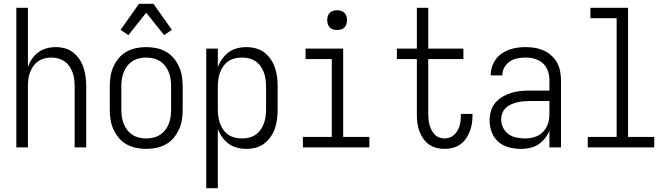

<svg xmlns="http://www.w3.org/2000/svg" viewBox="-20 -776 3540 1011"><path d="M66 0V-735H127V-423Q135 -446 148.5 -466Q162 -486 181.5 -500.5Q201 -515 225 -521.5Q249 -528 273 -528Q298 -528 322 -521.5Q346 -515 365.5 -499.5Q385 -484 399 -463Q413 -442 420.5 -418Q428 -394 431 -369.5Q434 -345 434 -320V0H373V-320Q373 -339 371 -357.5Q369 -376 362.5 -393.5Q356 -411 345.5 -426.5Q335 -442 320 -452.5Q305 -463 287 -468Q269 -473 250 -473Q231 -473 213 -468Q195 -463 180 -452.5Q165 -442 154.5 -426.5Q144 -411 137.5 -393.5Q131 -376 129 -357.5Q127 -339 127 -320V0Z M750 8Q723 8 696.5 2.5Q670 -3 646.5 -16Q623 -29 605.5 -50Q588 -71 577 -95.5Q566 -120 562 -146.5Q558 -173 558 -200V-320Q558 -347 562 -373.5Q566 -400 577 -424.5Q588 -449 605.5 -470Q623 -491 646.5 -504Q670 -517 696.5 -522.5Q723 -528 750 -528Q777 -528 803.5 -522.5Q830 -517 853.5 -504Q877 -491 894.5 -470Q912 -449 923 -424.5Q934 -400 938 -373.5Q942 -347 942 -320V-200Q942 -173 938 -146.5Q934 -120 923 -95.5Q912 -71 894.5 -50Q877 -29 853.5 -16Q830 -3 803.5 2.5Q777 8 750 8ZM750 -47Q769 -47 788 -51.5Q807 -56 823 -66.5Q839 -77 850.5 -92Q862 -107 869 -125Q876 -143 878.5 -162Q881 -181 881 -200V-320Q881 -339 878.5 -358Q876 -377 869 -395Q862 -413 850.5 -428Q839 -443 823 -453.5Q807 -464 788 -468.5Q769 -473 750 -473Q731 -473 712 -468.5Q693 -464 677 -453.5Q661 -443 649.5 -428Q638 -413 631 -395Q624 -377 621.5 -358Q619 -339 619 -320V-200Q619 -181 621.5 -162Q624 -143 631 -125Q638 -107 649.5 -92Q661 -77 677 -66.5Q693 -56 712 -51.5Q731 -47 750 -47ZM656 -591 615 -619 712 -756H788L885 -619L844 -591L750 -709Z M1066 215V-520H1127V-422Q1135 -445 1149.5 -465.5Q1164 -486 1183.5 -500.5Q1203 -515 1227.5 -521.5Q1252 -528 1277 -528Q1302 -528 1326.5 -521.5Q1351 -515 1371 -500Q1391 -485 1405.5 -464Q1420 -443 1428 -419Q1436 -395 1439 -370Q1442 -345 1442 -320V-200Q1442 -175 1439 -150Q1436 -125 1428 -101Q1420 -77 1405.5 -56Q1391 -35 1371 -20Q1351 -5 1326.5 1.5Q1302 8 1277 8Q1252 8 1227.5 1.5Q1203 -5 1183.5 -19.5Q1164 -34 1149.5 -54.5Q1135 -75 1127 -98V215ZM1254 -47Q1273 -47 1291.5 -51.5Q1310 -56 1325.5 -66.5Q1341 -77 1352 -92.5Q1363 -108 1369.5 -126Q1376 -144 1378.5 -162.5Q1381 -181 1381 -200V-320Q1381 -339 1378.5 -357.5Q1376 -376 1369.5 -394Q1363 -412 1352 -427.5Q1341 -443 1325.5 -453.5Q1310 -464 1291.5 -468.5Q1273 -473 1254 -473Q1235 -473 1216.5 -468.5Q1198 -464 1182.5 -453.5Q1167 -443 1156 -427.5Q1145 -412 1138.5 -394Q1132 -376 1129.5 -357.5Q1127 -339 1127 -320V-200Q1127 -181 1129.5 -162.5Q1132 -144 1138.5 -126Q1145 -108 1156 -92.5Q1167 -77 1182.5 -66.5Q1198 -56 1216.5 -51.5Q1235 -47 1254 -47Z M1575 0V-55H1727V-465H1589V-520H1787V-55H1925V0ZM1755 -618Q1744 -618 1734 -621Q1724 -624 1716.5 -631.5Q1709 -639 1706 -649Q1703 -659 1703 -670Q1703 -681 1706 -691Q1709 -701 1716.5 -708.5Q1724 -716 1734 -719Q1744 -722 1755 -722Q1766 -722 1776 -719Q1786 -716 1793.5 -708.5Q1801 -701 1804 -691Q1807 -681 1807 -670Q1807 -659 1804 -649Q1801 -639 1793.5 -631.5Q1786 -624 1776 -621Q1766 -618 1755 -618Z M2321 8Q2299 8 2277.5 2.5Q2256 -3 2238 -16Q2220 -29 2207.5 -48Q2195 -67 2187.5 -87.5Q2180 -108 2177.5 -130.5Q2175 -153 2175 -175V-465H2070V-520H2175V-735H2235V-520H2420V-465H2235V-175Q2235 -160 2236.5 -145.5Q2238 -131 2242 -117.5Q2246 -104 2252.5 -91Q2259 -78 2269 -67.5Q2279 -57 2293 -52Q2307 -47 2321 -47Q2335 -47 2348.5 -52Q2362 -57 2372 -66.5Q2382 -76 2389 -88.5Q2396 -101 2400 -114Q2404 -127 2405.5 -141Q2407 -155 2407 -169V-176H2468V-166Q2468 -145 2464.5 -123.5Q2461 -102 2453 -82Q2445 -62 2432.5 -44.5Q2420 -27 2402.5 -15Q2385 -3 2364 2.5Q2343 8 2321 8Z M2723 8Q2691 8 2660 0Q2629 -8 2605 -28.5Q2581 -49 2569.5 -79.5Q2558 -110 2558 -141Q2558 -166 2565 -190.5Q2572 -215 2587.5 -234Q2603 -253 2625 -266Q2647 -279 2670.5 -286.5Q2694 -294 2719 -296.5Q2744 -299 2768 -299H2873V-352Q2873 -368 2870 -384.5Q2867 -401 2859.5 -415.5Q2852 -430 2840 -441.5Q2828 -453 2813 -460Q2798 -467 2781.5 -470Q2765 -473 2749 -473Q2727 -473 2705.5 -469Q2684 -465 2665.5 -453Q2647 -441 2636 -421.5Q2625 -402 2625 -381V-379H2564V-381Q2564 -403 2571 -424.5Q2578 -446 2591 -464Q2604 -482 2622.5 -494.5Q2641 -507 2661.5 -514.5Q2682 -522 2704.5 -525Q2727 -528 2749 -528Q2773 -528 2797 -524Q2821 -520 2843 -510Q2865 -500 2883.5 -483.5Q2902 -467 2913.5 -445.5Q2925 -424 2929.5 -400Q2934 -376 2934 -352V0H2873V-88Q2864 -66 2849 -47Q2834 -28 2814 -15Q2794 -2 2770.5 3Q2747 8 2723 8ZM2746 -47Q2763 -47 2780.5 -50.5Q2798 -54 2813.5 -62Q2829 -70 2841 -83Q2853 -96 2860.5 -112Q2868 -128 2870.5 -145.5Q2873 -163 2873 -180V-244H2768Q2752 -244 2735 -242.5Q2718 -241 2702 -237Q2686 -233 2670.5 -226Q2655 -219 2643 -207.5Q2631 -196 2625 -180Q2619 -164 2619 -147Q2619 -124 2629.5 -103Q2640 -82 2658.5 -69Q2677 -56 2700 -51.5Q2723 -47 2746 -47Z M3075 0V-55H3227V-680H3089V-735H3287V-55H3425V0Z"/></svg>

Font: Iosevka Term Curly Light
Style: Regular
Weight: 300
Designer: Belleve Invis
Foundry: Belleve Invis
Version: Version 32.3.0